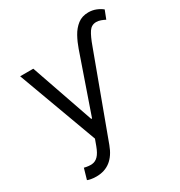

<svg xmlns="http://www.w3.org/2000/svg" viewBox="-202 -810 1077 1152"><g transform="rotate(-30 337.0 -234.0)"><path d="M130.7 204.5Q109.4 204.5 92.7 201.2Q76 197.8 69.6 194.6L90.9 120.7Q121.4 128.6 144.9 126.4Q168.3 124.3 186.6 105.6Q204.9 87 220.2 45.5L235.8 2.8L34.1 -545.5H125L275.6 -110.8H281.2L420.5 -512.8Q434.3 -552.6 454.5 -589.3Q474.8 -626.1 505.1 -649.7Q535.5 -673.3 579.5 -673.3Q607.2 -673.3 631.6 -663.7Q655.9 -654.1 674 -639.2L651.3 -581Q637.4 -588.4 622 -593.9Q606.5 -599.4 591.6 -599.4Q558.6 -599.4 539.6 -571Q520.6 -542.6 499.3 -483L291.2 79.5Q245.4 204.5 130.7 204.5Z"/></g></svg>

Font: Inter Alia
Style: Regular
Weight: 400
Designer: Rasmus Andersson (Latin, Greek, Cyrillic etc.) and Evan from Shavian.info (Shavian, old style figures)
Foundry: Shavian.info
Version: Version 0.001;git-37ab20767